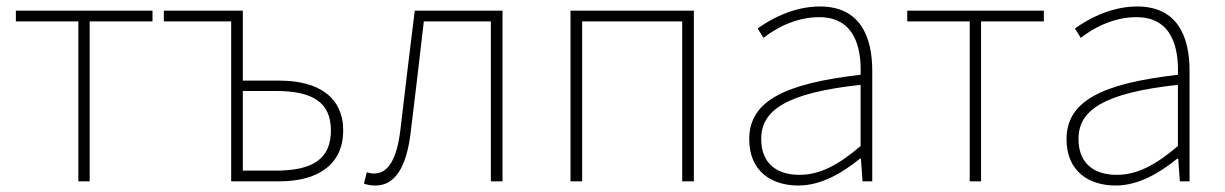

<svg xmlns="http://www.w3.org/2000/svg" viewBox="-20 -560 3784 593"><path d="M222 0H257V-494H451V-527H29V-494H222Z M694 0H843C966 0 1040 -55 1040 -157C1040 -258 966 -311 843 -311H730V-527H486V-494H694ZM730 -33V-279H832C947 -279 1002 -243 1002 -157C1002 -70 947 -33 832 -33Z M1140 13C1198 13 1236 -40 1249 -156C1263 -270 1276 -381 1289 -494H1496V0H1532V-527H1261C1246 -405 1231 -284 1217 -162C1206 -68 1179 -24 1135 -24C1126 -24 1120 -26 1113 -28L1104 7C1115 11 1124 13 1140 13Z M1742 0H1778V-494H2087V0H2123V-527H1742Z M2446 13C2516 13 2582 -26 2636 -70H2639L2644 0H2674V-341C2674 -448 2636 -540 2512 -540C2426 -540 2353 -496 2320 -472L2338 -443C2372 -470 2435 -507 2510 -507C2619 -507 2641 -414 2638 -329C2401 -302 2294 -247 2294 -130C2294 -30 2364 13 2446 13ZM2449 -20C2385 -20 2331 -50 2331 -131C2331 -220 2409 -273 2638 -298V-109C2569 -50 2512 -20 2449 -20Z M2975 0H3010V-494H3204V-527H2782V-494H2975Z M3426 13C3496 13 3562 -26 3616 -70H3619L3624 0H3654V-341C3654 -448 3616 -540 3492 -540C3406 -540 3333 -496 3300 -472L3318 -443C3352 -470 3415 -507 3490 -507C3599 -507 3621 -414 3618 -329C3381 -302 3274 -247 3274 -130C3274 -30 3344 13 3426 13ZM3429 -20C3365 -20 3311 -50 3311 -131C3311 -220 3389 -273 3618 -298V-109C3549 -50 3492 -20 3429 -20Z"/></svg>

Font: Source Han Sans CN ExtraLight
Style: Regular
Weight: 250
Designer: Ryoko NISHIZUKA (kana & ideographs); Paul D. Hunt (Latin, Greek & Cyrillic); Wenlong ZHANG (bopomofo); Sandoll Communica
Foundry: Adobe Systems Incorporated
Version: Version 1.004;PS 1.004;hotconv 16.6.51;makeotf.lib2.5.65220